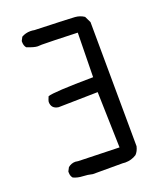

<svg xmlns="http://www.w3.org/2000/svg" viewBox="-141 -848 781 937"><g transform="rotate(-20 250.0 -379.5)"><path d="M346 1 333 0H178Q154 -6 128 -7Q102 -8 80 -18Q70 -29 70 -47V-53L80 -72Q97 -86 118 -86L133 -84L345 -78L337 -368L133 -364Q96 -369 96 -405Q96 -410 105 -431Q133 -442 341 -444L345 -674Q203 -679 160 -679L139 -678Q122 -678 84 -693Q74 -705 74 -723V-729L84 -748Q105 -760 130 -760Q140 -760 150 -758Q333 -752 358.5 -750Q384 -748 405 -734L421 -701L425 -55Q419 -30 405 -16Q379 1 346 1Z"/></g></svg>

Font: Xiaolai Mono SC
Style: Regular
Weight: 400
Monospace: yes
Designer: LXGW / Nozomi Seto
Version: Version 3.113;September 30, 2024